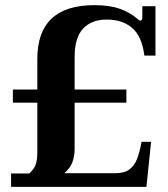

<svg xmlns="http://www.w3.org/2000/svg" viewBox="-20 -726 653 746"><path d="M23 -52H94Q114 -71 119.5 -89Q125 -107 125 -136V-327H30V-378H125V-497Q125 -706 347 -706Q406 -706 446.5 -691.5Q487 -677 516 -651Q521 -646 525 -646Q533 -646 533 -659V-702H584V-510H541Q531 -586 493 -618Q455 -650 394 -650Q336 -650 303 -615Q270 -580 270 -506V-378H471V-327H270V-149Q270 -118 261 -95Q252 -72 230 -53H428Q463 -53 482.5 -67.5Q502 -82 512 -107Q522 -132 530 -175H567L549 0H23Z"/></svg>

Font: Taviraj DemiBold
Style: Regular
Weight: 600
Designer: Katatrad Team
Foundry: CadsonDemak
Version: Version 1.030